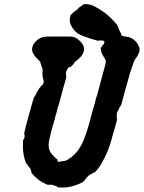

<svg xmlns="http://www.w3.org/2000/svg" viewBox="-20 -828 677 904"><path d="M376 -808Q383 -809 393 -808Q413 -806 434 -793Q439 -790 444.5 -787Q450 -784 454 -781Q458 -778 464 -774Q487 -759 508 -737Q526 -718 530.5 -711.5Q535 -705 542 -685Q544 -681 546 -677Q551 -670 551 -666Q551 -661 554 -660Q558 -657 571 -656Q586 -655 597 -649Q612 -642 622 -629.5Q632 -617 635 -606Q637 -601 637 -593L636 -585L633 -577Q627 -563 620 -554Q612 -544 609 -534Q605 -522 602 -513Q599 -505 597 -498.5Q595 -492 593 -487Q591 -482 590 -476Q589 -470 588 -468Q585 -461 580 -440Q577 -431 576 -427Q575 -423 574 -418Q573 -413 571 -409.5Q569 -406 569 -403Q568 -397 561 -372Q559 -364 557 -357Q553 -339 549 -332Q548 -330 548 -329Q545 -327 542 -321Q541 -317 539.5 -314.5Q538 -312 534 -304L530 -295V-287Q529 -279 530 -271Q530 -270 530.5 -269.5Q531 -269 530.5 -264Q530 -259 529 -256Q527 -248 521 -227Q517 -215 514.5 -206Q512 -197 511 -192.5Q510 -188 507.5 -180.5Q505 -173 505 -170Q500 -151 491 -128Q489 -123 488 -120Q484 -109 472 -85Q453 -44 429 -19L423 -15Q424 -16 422 -16Q418 -14 415 -11Q414 -10 413.5 -10.5Q413 -11 410 -9Q407 -7 403 -5Q395 0 389 7Q387 10 383 15Q376 22 377 23Q377 24 375 25.5Q373 27 369.5 29Q366 31 363 33Q346 41 327 47Q314 51 295 54Q287 55 273.5 55Q260 55 256.5 54Q253 53 250 53H248L249 52L250 51L248 50Q243 47 240 47H239L227 42H224Q210 41 209 42Q208 44 199 40Q157 22 130 -12Q126 -17 127 -17Q128 -17 128 -18Q128 -21 126 -25L125 -26Q126 -26 124.5 -29.5Q123 -33 123 -33Q123 -36 120 -38Q119 -39 116.5 -42.5Q114 -46 113.5 -46Q113 -46 111 -49Q108 -55 105 -57Q103 -57 101 -64Q87 -101 88 -143Q88 -165 89 -169Q89 -170 91 -171Q93 -173 95 -179Q98 -195 94 -195Q93 -195 94 -199Q98 -221 105 -247Q111 -267 113 -275.5Q115 -284 116.5 -288.5Q118 -293 120 -301Q124 -316 133 -348Q135 -354 137 -360Q140 -372 141 -372Q145 -373 147 -381Q147 -383 148 -384Q150 -384 152 -390Q152 -392 152.5 -392Q153 -392 154 -394Q155 -396 156 -397Q157 -398 157 -401Q157 -401 158 -401Q159 -401 161 -406Q161 -406 162 -407Q163 -408 164 -410Q165 -412 165.5 -412.5Q166 -413 166 -413.5Q166 -414 166.5 -414Q167 -414 168 -416Q170 -419 171 -419Q171 -419 171.5 -420Q172 -421 172.5 -421Q173 -421 173.5 -422.5Q174 -424 175 -424Q176 -424 176 -425Q176 -426 177 -426L180 -429Q180 -430 181 -430Q183 -430 185 -440Q187 -447 186 -448Q185 -448 185 -449.5Q185 -451 184.5 -452Q184 -453 184 -454Q184 -455 183.5 -455.5Q183 -456 183 -457.5Q183 -459 182.5 -459Q182 -459 182 -460.5Q182 -462 182 -462Q182 -462 181 -465Q180 -470 180 -482Q180 -490 180 -490.5Q180 -491 180.5 -492.5Q181 -494 180.5 -496.5Q180 -499 179.5 -499Q179 -499 180 -501Q181 -507 177 -511Q176 -512 172 -528Q170 -535 169 -537Q168 -540 152 -555Q141 -566 136 -577Q131 -585 131 -596Q131 -606 136 -616Q139 -622 144.5 -628.5Q150 -635 156 -640Q162 -645 169 -648.5Q176 -652 183 -654Q190 -656 226 -656Q258 -656 288 -656Q316 -656 321 -655Q331 -653 338 -649Q349 -643 356 -635Q366 -626 371 -616Q376 -606 376 -596Q376 -588 372 -579Q365 -561 338 -541Q332 -536 327 -528Q319 -517 312 -513Q310 -512 308 -512Q303 -512 300 -507Q299 -503 297 -501Q295 -499 293 -494L291 -489V-481Q290 -472 290.5 -470.5Q291 -469 292 -469.5Q293 -470 292.5 -469Q292 -468 292 -465Q291 -459 289 -452Q288 -448 285.5 -440Q283 -432 278 -414Q273 -396 272 -392Q271 -387 263 -358Q260 -350 259 -343Q257 -337 255.5 -332Q254 -327 251 -318Q246 -299 245 -294Q243 -289 242 -285Q241 -281 239.5 -275.5Q238 -270 236 -261Q229 -237 223 -216Q222 -211 219 -200Q209 -162 209 -144Q209 -123 221 -106Q223 -103 229 -96.5Q235 -90 241.5 -84Q248 -78 251 -76L253 -75L251 -74Q249 -72 251 -69Q253 -66 260 -66Q263 -66 265.5 -67.5Q268 -69 273 -69Q285 -69 297 -75Q313 -84 331 -101Q353 -124 367.5 -154Q382 -184 398 -240Q400 -250 404 -262Q412 -290 414 -299Q415 -304 417.5 -312Q420 -320 421.5 -325Q423 -330 425.5 -339Q428 -348 430.5 -358.5Q433 -369 436 -376Q439 -389 448 -420Q450 -429 452 -435.5Q454 -442 456 -450Q458 -458 462 -472Q466 -485 468 -494Q479 -531 478 -541Q477 -547 473 -553Q465 -565 460 -576Q455 -586 454 -600V-605H456Q457 -604 458 -605.5Q459 -607 460 -610Q460 -611 461 -612L465 -616Q465 -618 466 -618Q469 -618 471 -626Q475 -636 461 -637Q456 -638 454.5 -638Q453 -638 452.5 -637.5Q452 -637 450 -637.5Q448 -638 445.5 -637.5Q443 -637 443 -636Q443 -635 441 -636Q426 -640 400 -648Q394 -651 390 -652Q370 -658 356 -665Q344 -671 337 -678Q326 -688 318 -702Q313 -711 310 -720Q308 -729 309 -740Q310 -749 313 -758Q314 -760 315 -760Q318 -760 320 -764Q322 -767 323 -767Q324 -767 325.5 -769.5Q327 -772 328 -772Q329 -772 330 -773.5Q331 -775 332 -775Q333 -775 334.5 -776.5Q336 -778 336 -778Q336 -778 339 -780Q347 -784 347 -787Q347 -788 348.5 -789Q350 -790 350 -791Q350 -792 352 -792.5Q354 -793 354.5 -794Q355 -795 358 -796.5Q361 -798 361 -799Q361 -800 364 -801Q370 -803 370 -805Q370 -807 376 -808Z"/></svg>

Font: TT2020 Style B
Style: Italic
Weight: 400
Italic angle: -15°
Version: Version 0.2.000